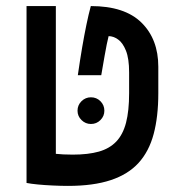

<svg xmlns="http://www.w3.org/2000/svg" viewBox="-20 -606 626 636"><path d="M205.1 9.8Q181.2 9.8 154.8 8.5Q128.4 7.3 105.5 5.1Q82.5 2.9 67.9 0L106.4 -103.5Q134.3 -99.6 161.4 -96.7Q188.5 -93.8 221.2 -93.8Q272 -93.8 307.4 -103.8Q342.8 -113.8 365 -137Q387.2 -160.2 397.5 -199.5Q407.7 -238.8 407.7 -297.4V-366.2Q407.7 -412.1 397.2 -438.2Q386.7 -464.4 371.1 -475.3Q355.5 -486.3 339.8 -486.3Q336.9 -474.6 333.7 -459.5Q330.6 -444.3 326.4 -420.4Q322.3 -396.5 315.4 -356.9H237.8Q245.1 -407.7 252.2 -449.2Q259.3 -490.7 266.4 -524.7Q273.4 -558.6 280.8 -585.9Q393.1 -585.9 448.7 -531Q504.4 -476.1 504.4 -384.8V-296.9Q504.4 -219.7 489 -162.1Q473.6 -104.5 439 -66.4Q404.3 -28.3 346.7 -9.3Q289.1 9.8 205.1 9.8ZM67.9 0V-585.9H165V0ZM281.2 -195.3Q263.2 -195.3 250 -208.3Q236.8 -221.2 236.8 -239.3Q236.8 -257.8 250 -270.8Q263.2 -283.7 281.2 -283.7Q299.8 -283.7 312.7 -270.8Q325.7 -257.8 325.7 -239.3Q325.7 -221.2 312.7 -208.3Q299.8 -195.3 281.2 -195.3Z"/></svg>

Font: Cascadia Mono
Style: Regular
Weight: 400
Monospace: yes
Designer: Aaron Bell
Foundry: Saja Typeworks
Version: Version 2404.023